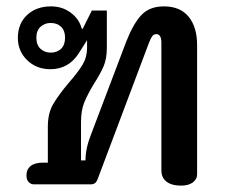

<svg xmlns="http://www.w3.org/2000/svg" viewBox="-20 -578 713 602"><path d="M486 -44V-444Q486 -471 470 -471Q462 -471 457 -464Q452 -457 446 -441L286 -16Q283 -8 278 -4Q273 0 265 0H86Q77 0 70 -7Q63 -14 63 -28Q63 -47 76 -57.5Q89 -68 114 -68H130V-181Q130 -223 147 -252Q164 -281 197 -320Q225 -352 239 -375.5Q253 -399 253 -428V-452L227 -411Q195 -361 138 -361Q94 -361 65 -389.5Q36 -418 36 -459Q36 -504 65 -531Q94 -558 140 -558Q175 -558 201.5 -538.5Q228 -519 236 -489L239 -487L268 -545H315V-429Q315 -394 305 -370.5Q295 -347 275 -316Q255 -283 244.5 -257.5Q234 -232 234 -195V-75H248Q248 -113 266 -158L376 -448Q398 -504 423.5 -531Q449 -558 494 -558Q545 -558 571.5 -525.5Q598 -493 598 -437V-31Q598 -16 584.5 -6Q571 4 548 4Q518 4 502 -8.5Q486 -21 486 -44ZM184 -460Q184 -482 171.5 -494Q159 -506 139 -506Q120 -506 107 -494Q94 -482 94 -460Q94 -437 107 -425Q120 -413 139 -413Q159 -413 171.5 -425Q184 -437 184 -460Z"/></svg>

Font: Maitree Semibold
Style: Regular
Weight: 600
Designer: CadsonDemak Team
Foundry: CadsonDemak
Version: Version 1.000